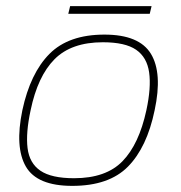

<svg xmlns="http://www.w3.org/2000/svg" viewBox="-20 -597 592 627"><path d="M203 -552 209 -577H475L469 -552ZM216 10Q101 10 64.5 -53Q28 -116 53 -237Q79 -358 141.5 -421Q204 -484 321 -484Q435 -484 473 -421Q511 -358 485 -237Q460 -116 398 -53Q336 10 216 10ZM222 -15Q326 -15 380 -70.5Q434 -126 458 -237Q474 -311 467 -360.5Q460 -410 424.5 -434.5Q389 -459 316 -459Q213 -459 158 -403.5Q103 -348 80 -237Q64 -163 70 -113.5Q76 -64 112 -39.5Q148 -15 222 -15Z"/></svg>

Font: Kanit Thin
Style: Italic
Weight: 250
Italic angle: -12°
Designer: Katatrad Team
Foundry: CadsonDemak
Version: Version 2.000; ttfautohint (v1.8.3)